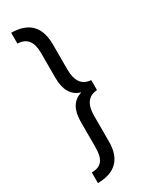

<svg xmlns="http://www.w3.org/2000/svg" viewBox="-222 -745 746 950"><g transform="rotate(-30 151.0 -270.5)"><path d="M258 -242Q182 -237 182 -139V8Q182 157 32 159V98Q54 98 68.5 92Q83 86 92.5 73.5Q102 61 106 42Q110 23 110 -4V-145Q110 -248 183 -270V-272Q110 -294 110 -398V-541Q110 -636 32 -638V-700Q182 -698 182 -547V-404Q182 -304 258 -299Z"/></g></svg>

Font: A Tai Tham KH New
Style: Regular
Weight: 400
Designer: Sangdang Kengtung
Foundry: Sangdang Kengtung
Version: Version 1.002